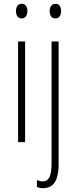

<svg xmlns="http://www.w3.org/2000/svg" viewBox="-20 -747 403 1009"><path d="M94 -727C72 -727 64 -709 64 -688C64 -667 74 -650 93 -650C112 -650 124 -665 124 -689C124 -709 116 -727 94 -727ZM241 -688C241 -667 251 -650 271 -650C290 -650 301 -665 301 -689C301 -709 293 -727 272 -727C250 -727 241 -709 241 -688ZM112 -529H75V0H112ZM207 242C255 241 288 211 288 116V-529H251V110C251 175 239 206 204 206C193 206 182 203 174 199V235C182 239 192 242 207 242Z"/></svg>

Font: Noto Sans Thai Looped ExtraCondensed ExtraLight
Style: Regular
Weight: 200
Width: 2
Designer: Sasikarn Vongin, Ben Mitchell
Foundry: The Fontpad Ltd
Version: Version 1.001